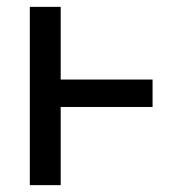

<svg xmlns="http://www.w3.org/2000/svg" viewBox="-20 -540 540 560"><path d="M67 0V-520H157V-308H425V-228H157V0Z"/></svg>

Font: Iosevka Curly Slab Medium
Style: Regular
Weight: 500
Monospace: yes
Designer: Belleve Invis
Foundry: Belleve Invis
Version: Version 22.1.2; ttfautohint (v1.8.4)